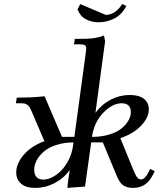

<svg xmlns="http://www.w3.org/2000/svg" viewBox="-20 -921 803 948"><path d="M58.1 -411.1 63 -439Q142.1 -439 200.2 -445.8L286.1 -245.1H347.2L403.8 -662.1Q405.8 -677.7 405.8 -683.1Q405.8 -693.4 399.2 -697.8Q392.6 -702.1 375 -702.1H345.2L349.1 -729Q389.2 -729 408 -729.5Q426.8 -730 450.7 -733.9Q474.6 -737.8 493.2 -746.1L499 -717.8L451.2 -363.8Q481.9 -405.8 526.9 -429Q571.8 -452.1 621.1 -452.1Q666.5 -452.1 690.7 -433.1Q714.8 -414.1 714.8 -380.9Q714.8 -341.8 678 -301.8Q641.1 -261.7 574.2 -238.8L639.2 -80.1Q649.4 -55.2 657.5 -45.2Q665.5 -35.2 675.8 -35.2Q694.8 -35.2 710 -64.9L721.2 -86.9L744.1 -76.2L732.9 -54.2Q701.7 6.8 637.2 6.8Q607.4 6.8 589.4 -5.4Q571.3 -17.6 558.1 -48.8L487.8 -217.8H430.2L399.9 0L313 6.8L314.9 -17.1L324.2 -81.1Q293.9 -39.6 248.5 -16.4Q203.1 6.8 153.8 6.8Q108.4 6.8 84.2 -13.9Q60.1 -34.7 60.1 -69.8Q60.1 -112.3 96.4 -155.8Q132.8 -199.2 199.2 -224.1L136.2 -371.1Q128.9 -387.2 124.5 -394Q120.1 -400.9 111.1 -406Q102.1 -411.1 87.9 -411.1ZM148.9 -84Q148.9 -34.2 194.8 -34.2Q215.3 -34.2 238.5 -46.1Q261.7 -58.1 282.7 -79.3Q303.7 -100.6 319.8 -133.1Q335.9 -165.5 340.8 -203.1L342.8 -217.8Q295.9 -217.8 257.6 -205.1Q219.2 -192.4 196.3 -172.4Q173.3 -152.3 161.1 -129.4Q148.9 -106.4 148.9 -84ZM362.8 -875 376 -900.9 502.9 -847.2Q552.7 -850.1 583 -900.9L604 -892.1Q583 -850.1 545.9 -830.6Q508.8 -811 467.8 -811Q431.6 -811 403.3 -826.4Q375 -841.8 362.8 -875ZM434.1 -245.1Q481 -245.1 519 -256.6Q557.1 -268.1 579.6 -286.4Q602.1 -304.7 614 -325.7Q626 -346.7 626 -367.2Q626 -411.1 580.1 -411.1Q535.6 -411.1 490.2 -364.7Q444.8 -318.4 434.1 -245.1Z"/></svg>

Font: Dihjauti
Style: Bold Italic
Weight: 700
Italic angle: -9°
Designer: T. Christopher White
Version: Version 3.0.0